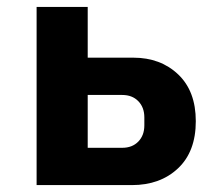

<svg xmlns="http://www.w3.org/2000/svg" viewBox="-20 -536 640 556"><path d="M86 -516H234V-369H366Q445 -369 496 -320.5Q547 -272 547 -185Q547 -97 495.5 -48.5Q444 0 362 0H86ZM334 -108Q363 -108 380.5 -126Q398 -144 398 -173V-196Q398 -225 380.5 -243Q363 -261 334 -261H234V-108Z"/></svg>

Font: iA Writer Duo V
Style: Regular
Weight: 400
Designer: Mike Abbink, Paul van der Laan, Pieter van Rosmalen, Oliver Reichenstein
Foundry: Information Architects Inc.
Version: Version 2.000